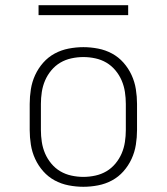

<svg xmlns="http://www.w3.org/2000/svg" viewBox="-20 -709 640 737"><path d="M300 8Q272 8 243.5 2.5Q215 -3 190 -16.5Q165 -30 146 -51.5Q127 -73 115 -99Q103 -125 98.5 -153.5Q94 -182 94 -210V-310Q94 -338 98.5 -366.5Q103 -395 115 -421Q127 -447 146 -468.5Q165 -490 190 -503.5Q215 -517 243.5 -522.5Q272 -528 300 -528Q328 -528 356.5 -522.5Q385 -517 410 -503.5Q435 -490 454 -468.5Q473 -447 485 -421Q497 -395 501.5 -366.5Q506 -338 506 -310V-210Q506 -182 501.5 -153.5Q497 -125 485 -99Q473 -73 454 -51.5Q435 -30 410 -16.5Q385 -3 356.5 2.5Q328 8 300 8ZM300 -30Q323 -30 346 -35Q369 -40 388.5 -51.5Q408 -63 423 -81Q438 -99 447 -120Q456 -141 459.5 -164Q463 -187 463 -210V-310Q463 -333 459.5 -356Q456 -379 447 -400Q438 -421 423 -439Q408 -457 388.5 -468.5Q369 -480 346 -485Q323 -490 300 -490Q277 -490 254 -485Q231 -480 211.5 -468.5Q192 -457 177 -439Q162 -421 153 -400Q144 -379 140.5 -356Q137 -333 137 -310V-210Q137 -187 140.5 -164Q144 -141 153 -120Q162 -99 177 -81Q192 -63 211.5 -51.5Q231 -40 254 -35Q277 -30 300 -30ZM128 -651V-689H472V-651Z"/></svg>

Font: Iosevka Etoile Extralight
Style: Regular
Weight: 200
Designer: Belleve Invis
Foundry: Belleve Invis
Version: Version 22.1.2; ttfautohint (v1.8.4)